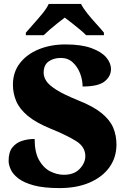

<svg xmlns="http://www.w3.org/2000/svg" viewBox="-20 -951 645 981"><path d="M284 10Q203 10 152 -4Q101 -18 73 -40Q45 -62 34.5 -86Q24 -110 24 -129Q24 -174 43.5 -198Q63 -222 93 -231.5Q123 -241 157 -241Q157 -173 179.5 -133Q202 -93 236.5 -75.5Q271 -58 306 -58Q359 -58 387.5 -88.5Q416 -119 416 -153Q416 -201 368.5 -230.5Q321 -260 240 -293Q164 -324 122 -359Q80 -394 63 -434Q46 -474 46 -518Q46 -582 81.5 -628Q117 -674 178 -699Q239 -724 315 -724Q396 -724 447.5 -705Q499 -686 523 -657.5Q547 -629 547 -598Q547 -561 514.5 -535Q482 -509 402 -509Q402 -543 389 -576.5Q376 -610 351.5 -632.5Q327 -655 291 -655Q254 -655 228.5 -637Q203 -619 203 -579Q203 -559 216 -538Q229 -517 267.5 -492.5Q306 -468 380 -438Q456 -408 498.5 -373.5Q541 -339 558 -299.5Q575 -260 575 -212Q575 -147 539.5 -97Q504 -47 438.5 -18.5Q373 10 284 10ZM112 -784Q128 -803 151.5 -829Q175 -855 197 -882Q219 -909 229 -931H394Q405 -909 426.5 -882Q448 -855 472 -829Q496 -803 511 -784V-771H420Q410 -782 389.5 -799Q369 -816 347.5 -833Q326 -850 311 -861Q296 -850 274.5 -833Q253 -816 233.5 -799Q214 -782 203 -771H112Z"/></svg>

Font: Noto Serif Black
Style: Regular
Weight: 900
Designer: Monotype Design Team
Foundry: Monotype Imaging Inc.
Version: Version 2.014; ttfautohint (v1.8.4.7-5d5b)